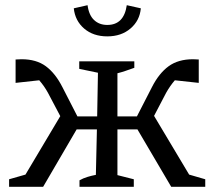

<svg xmlns="http://www.w3.org/2000/svg" viewBox="-20 -719 825 739"><path d="M15 0V-29L78 -47L212 -272L165 -361Q151 -387 131 -410L40 -400V-490Q51 -491 63 -491Q120 -491 156.5 -464Q193 -437 220 -384L278 -271H354L357 -439L285 -454V-483H497V-458Q477 -451 462.5 -446Q448 -441 432 -437V-271H507L565 -384Q592 -437 629 -464Q666 -491 723 -491Q734 -491 745 -490V-400L653 -410Q634 -388 619 -361L573 -273L708 -47L770 -29V0H639L509 -221H432V-45L495 -29V0H286V-25Q300 -33 316.5 -38Q333 -43 349 -46L353 -221H275L146 0ZM393 -579Q339 -579 304 -609Q269 -639 264 -687L317 -699Q322 -661 342 -642Q362 -623 393 -623Q457 -623 468 -699L522 -687Q518 -640 482.5 -609.5Q447 -579 393 -579Z"/></svg>

Font: Piazzolla
Style: Regular
Weight: 400
Designer: Juan Pablo del Peral
Foundry: Huerta Tipografica
Version: Version 1.330